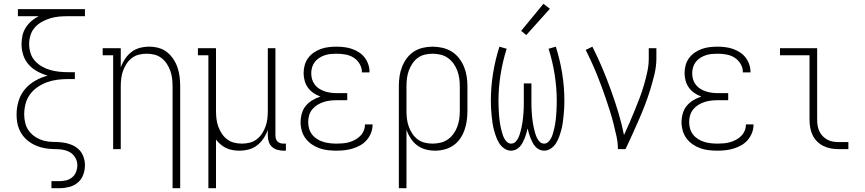

<svg xmlns="http://www.w3.org/2000/svg" viewBox="-20 -783 4540 1008"><path d="M250 205V168H293Q311 168 328.5 163.5Q346 159 359.5 147.5Q373 136 379.5 119Q386 102 386 84Q386 65 376.5 47Q367 29 350.5 18.5Q334 8 314.5 4Q295 0 275.5 0Q256 0 236 -2Q216 -4 197 -9Q178 -14 160.5 -22.5Q143 -31 127.5 -43Q112 -55 100 -71Q88 -87 80.5 -105Q73 -123 70 -142.5Q67 -162 67 -182Q67 -218 77.5 -252.5Q88 -287 110.5 -314Q133 -341 164.5 -359Q196 -377 230 -386Q202 -394 176 -408Q150 -422 130.5 -444Q111 -466 102 -494Q93 -522 93 -551Q93 -574 98 -596.5Q103 -619 115.5 -638.5Q128 -658 145.5 -673Q163 -688 183 -698H74V-735H426V-698H338Q314 -698 290.5 -696Q267 -694 244 -687Q221 -680 200 -668.5Q179 -657 163 -639Q147 -621 140 -598Q133 -575 133 -551Q133 -528 140 -505Q147 -482 163 -464Q179 -446 200 -434Q221 -422 244 -415.5Q267 -409 290.5 -406.5Q314 -404 338 -404H373V-368H338Q310 -368 282 -364.5Q254 -361 227.5 -351.5Q201 -342 177.5 -326Q154 -310 137.5 -287.5Q121 -265 114 -237.5Q107 -210 107 -182Q107 -159 113 -135.5Q119 -112 133.5 -93.5Q148 -75 168.5 -62.5Q189 -50 211.5 -44Q234 -38 258 -38Q282 -38 305.5 -35.5Q329 -33 351.5 -24.5Q374 -16 391.5 -0.5Q409 15 417.5 38Q426 61 426 84Q426 110 417 134.5Q408 159 388.5 175.5Q369 192 343.5 198.5Q318 205 293 205Z M886 205V-330Q886 -351 883.5 -371.5Q881 -392 874 -411.5Q867 -431 855.5 -448.5Q844 -466 827.5 -478.5Q811 -491 791 -496Q771 -501 750 -501Q729 -501 709 -496Q689 -491 672.5 -478.5Q656 -466 644.5 -448.5Q633 -431 626 -411.5Q619 -392 616.5 -371.5Q614 -351 614 -330V0H574V-493H519V-530H614V-429Q622 -452 636 -473Q650 -494 669.5 -509.5Q689 -525 713.5 -531.5Q738 -538 763 -538Q788 -538 812.5 -531.5Q837 -525 856.5 -509.5Q876 -494 890 -473Q904 -452 912 -428.5Q920 -405 923 -380Q926 -355 926 -330V205Z M1074 205V-493H1019V-530H1114V-200Q1114 -179 1116.5 -158.5Q1119 -138 1126 -118.5Q1133 -99 1144.5 -81.5Q1156 -64 1172.5 -51.5Q1189 -39 1209 -34Q1229 -29 1250 -29Q1271 -29 1291 -34Q1311 -39 1327.5 -51.5Q1344 -64 1355.5 -81.5Q1367 -99 1374 -118.5Q1381 -138 1383.5 -158.5Q1386 -179 1386 -200V-530H1426V-71Q1426 -63 1428.5 -54.5Q1431 -46 1437 -40Q1443 -34 1451.5 -31.5Q1460 -29 1468 -29H1481V8H1468Q1452 8 1436 3.5Q1420 -1 1408 -12Q1396 -23 1391 -39Q1386 -55 1386 -71V-101Q1378 -78 1364 -57Q1350 -36 1330.5 -20.5Q1311 -5 1286.5 1.5Q1262 8 1237 8Q1219 8 1201.5 5Q1184 2 1168 -5.5Q1152 -13 1138.5 -24.5Q1125 -36 1114 -50V205Z M1747 8Q1724 8 1701.5 5.5Q1679 3 1657.5 -4.5Q1636 -12 1617 -25Q1598 -38 1584.5 -56Q1571 -74 1564.5 -96.5Q1558 -119 1558 -141Q1558 -164 1564.5 -187Q1571 -210 1585.5 -227.5Q1600 -245 1620 -257Q1640 -269 1662 -276Q1643 -283 1626 -294.5Q1609 -306 1597 -322.5Q1585 -339 1579.5 -359Q1574 -379 1574 -399Q1574 -420 1579.5 -440.5Q1585 -461 1597.5 -478Q1610 -495 1627.5 -507Q1645 -519 1664.5 -526Q1684 -533 1705 -535.5Q1726 -538 1747 -538Q1767 -538 1787.5 -535.5Q1808 -533 1827 -526.5Q1846 -520 1863.5 -509Q1881 -498 1893.5 -482Q1906 -466 1913 -446.5Q1920 -427 1920 -407Q1920 -406 1920 -405Q1920 -404 1920 -403H1880Q1880 -403 1880 -404Q1880 -405 1880 -405Q1880 -428 1867.5 -448.5Q1855 -469 1835.5 -481Q1816 -493 1793 -497Q1770 -501 1747 -501Q1731 -501 1715.5 -499.5Q1700 -498 1685 -493Q1670 -488 1656 -479Q1642 -470 1632.5 -457.5Q1623 -445 1618.5 -429.5Q1614 -414 1614 -399Q1614 -382 1618.5 -366.5Q1623 -351 1633 -338Q1643 -325 1657 -316.5Q1671 -308 1686.5 -303Q1702 -298 1718 -296Q1734 -294 1750 -294H1803V-257H1750Q1732 -257 1714 -255Q1696 -253 1679 -247.5Q1662 -242 1646.5 -232.5Q1631 -223 1619.5 -209Q1608 -195 1603 -177.5Q1598 -160 1598 -142Q1598 -124 1603 -107Q1608 -90 1619 -76Q1630 -62 1645.5 -52.5Q1661 -43 1677.5 -38Q1694 -33 1712 -31Q1730 -29 1747 -29Q1764 -29 1780.5 -30.5Q1797 -32 1813 -36.5Q1829 -41 1844 -49Q1859 -57 1871 -69Q1883 -81 1889.5 -96.5Q1896 -112 1896 -129Q1896 -129 1896 -129.5Q1896 -130 1896 -130H1936Q1936 -130 1936 -129.5Q1936 -129 1936 -128Q1936 -106 1928 -85.5Q1920 -65 1906 -48.5Q1892 -32 1873 -21Q1854 -10 1833 -3.5Q1812 3 1790.5 5.5Q1769 8 1747 8Z M2074 205V-330Q2074 -356 2077.5 -381.5Q2081 -407 2090.5 -431.5Q2100 -456 2115.5 -477Q2131 -498 2152.5 -512Q2174 -526 2199.5 -532Q2225 -538 2251 -538Q2277 -538 2303 -532Q2329 -526 2351 -512.5Q2373 -499 2389.5 -478Q2406 -457 2416 -432.5Q2426 -408 2430 -382Q2434 -356 2434 -330V-200Q2434 -175 2430.5 -149.5Q2427 -124 2418.5 -100Q2410 -76 2395.5 -55Q2381 -34 2360 -19.5Q2339 -5 2314 1.5Q2289 8 2264 8Q2239 8 2214.5 1.5Q2190 -5 2170 -20Q2150 -35 2136 -56.5Q2122 -78 2114 -101V205ZM2251 -29Q2272 -29 2293 -34Q2314 -39 2331 -51Q2348 -63 2360.5 -80Q2373 -97 2380.5 -117Q2388 -137 2391 -158Q2394 -179 2394 -200V-330Q2394 -351 2391 -372Q2388 -393 2380.5 -413Q2373 -433 2360.5 -450Q2348 -467 2331 -479Q2314 -491 2293 -496Q2272 -501 2251 -501Q2230 -501 2209.5 -496Q2189 -491 2172.5 -478.5Q2156 -466 2144.5 -448.5Q2133 -431 2126 -411.5Q2119 -392 2116.5 -371.5Q2114 -351 2114 -330V-200Q2114 -179 2116.5 -158.5Q2119 -138 2126 -118.5Q2133 -99 2144.5 -81.5Q2156 -64 2172.5 -51.5Q2189 -39 2209.5 -34Q2230 -29 2251 -29Z M2663 8Q2644 8 2627.5 -3.5Q2611 -15 2601 -31Q2591 -47 2584.5 -65Q2578 -83 2573 -101.5Q2568 -120 2565.5 -139Q2563 -158 2561 -177Q2559 -196 2558 -215Q2557 -234 2557 -253Q2557 -326 2568.5 -397.5Q2580 -469 2602 -538L2640 -527Q2619 -461 2608 -391.5Q2597 -322 2597 -253Q2597 -240 2597.5 -228Q2598 -216 2598.5 -203.5Q2599 -191 2600 -178.5Q2601 -166 2602.5 -153.5Q2604 -141 2606 -129Q2608 -117 2611 -105Q2614 -93 2617.5 -81Q2621 -69 2626.5 -58Q2632 -47 2641.5 -38Q2651 -29 2663 -29Q2677 -29 2686.5 -38.5Q2696 -48 2701.5 -60Q2707 -72 2710.5 -84.5Q2714 -97 2717 -109.5Q2720 -122 2722 -135Q2724 -148 2725.5 -161Q2727 -174 2728 -187Q2729 -200 2729.5 -213Q2730 -226 2730 -239Q2730 -252 2730 -265V-345H2770V-265Q2770 -252 2770 -239Q2770 -226 2770.5 -213Q2771 -200 2772 -187Q2773 -174 2774.5 -161Q2776 -148 2778 -135Q2780 -122 2783 -109.5Q2786 -97 2789.5 -84.5Q2793 -72 2798.5 -60Q2804 -48 2813.5 -38.5Q2823 -29 2837 -29Q2849 -29 2858.5 -38Q2868 -47 2873.5 -58Q2879 -69 2882.5 -81Q2886 -93 2889 -105Q2892 -117 2894 -129Q2896 -141 2897.5 -153.5Q2899 -166 2900 -178.5Q2901 -191 2901.5 -203.5Q2902 -216 2902.5 -228Q2903 -240 2903 -253Q2903 -322 2892 -391.5Q2881 -461 2860 -527L2898 -538Q2920 -469 2931.5 -397.5Q2943 -326 2943 -253Q2943 -234 2942 -215Q2941 -196 2939 -177Q2937 -158 2934.5 -139Q2932 -120 2927 -101.5Q2922 -83 2915.5 -65Q2909 -47 2899 -31Q2889 -15 2872.5 -3.5Q2856 8 2837 8Q2824 8 2812 2.5Q2800 -3 2791 -13Q2782 -23 2776 -34.5Q2770 -46 2765 -58.5Q2760 -71 2756.5 -83.5Q2753 -96 2750 -109Q2747 -96 2743.5 -83.5Q2740 -71 2735 -58.5Q2730 -46 2724 -34.5Q2718 -23 2709 -13Q2700 -3 2688 2.5Q2676 8 2663 8ZM2743 -599 2716 -621 2833 -763 2867 -737Z M3224 0Q3224 -34 3216.5 -68Q3209 -102 3200.5 -135.5Q3192 -169 3181.5 -202Q3171 -235 3160 -267.5Q3149 -300 3137 -332Q3125 -364 3112 -396Q3099 -428 3084.5 -459.5Q3070 -491 3055 -521L3090 -538Q3118 -483 3142 -426Q3166 -369 3187 -311Q3208 -253 3226 -193.5Q3244 -134 3256 -74Q3271 -106 3285 -138.5Q3299 -171 3312.5 -204Q3326 -237 3338.5 -270Q3351 -303 3361 -337.5Q3371 -372 3378.5 -406.5Q3386 -441 3386 -477V-530H3426V-477Q3426 -435 3416 -393.5Q3406 -352 3393.5 -311.5Q3381 -271 3366 -232Q3351 -193 3334 -154Q3317 -115 3299.5 -76.5Q3282 -38 3264 0Z M3747 8Q3724 8 3701.5 5.5Q3679 3 3657.5 -4.5Q3636 -12 3617 -25Q3598 -38 3584.5 -56Q3571 -74 3564.5 -96.5Q3558 -119 3558 -141Q3558 -164 3564.5 -187Q3571 -210 3585.5 -227.5Q3600 -245 3620 -257Q3640 -269 3662 -276Q3643 -283 3626 -294.5Q3609 -306 3597 -322.5Q3585 -339 3579.5 -359Q3574 -379 3574 -399Q3574 -420 3579.5 -440.5Q3585 -461 3597.5 -478Q3610 -495 3627.5 -507Q3645 -519 3664.5 -526Q3684 -533 3705 -535.5Q3726 -538 3747 -538Q3767 -538 3787.5 -535.5Q3808 -533 3827 -526.5Q3846 -520 3863.5 -509Q3881 -498 3893.5 -482Q3906 -466 3913 -446.5Q3920 -427 3920 -407Q3920 -406 3920 -405Q3920 -404 3920 -403H3880Q3880 -403 3880 -404Q3880 -405 3880 -405Q3880 -428 3867.5 -448.5Q3855 -469 3835.5 -481Q3816 -493 3793 -497Q3770 -501 3747 -501Q3731 -501 3715.5 -499.5Q3700 -498 3685 -493Q3670 -488 3656 -479Q3642 -470 3632.5 -457.5Q3623 -445 3618.5 -429.5Q3614 -414 3614 -399Q3614 -382 3618.5 -366.5Q3623 -351 3633 -338Q3643 -325 3657 -316.5Q3671 -308 3686.5 -303Q3702 -298 3718 -296Q3734 -294 3750 -294H3803V-257H3750Q3732 -257 3714 -255Q3696 -253 3679 -247.5Q3662 -242 3646.5 -232.5Q3631 -223 3619.5 -209Q3608 -195 3603 -177.5Q3598 -160 3598 -142Q3598 -124 3603 -107Q3608 -90 3619 -76Q3630 -62 3645.5 -52.5Q3661 -43 3677.5 -38Q3694 -33 3712 -31Q3730 -29 3747 -29Q3764 -29 3780.5 -30.5Q3797 -32 3813 -36.5Q3829 -41 3844 -49Q3859 -57 3871 -69Q3883 -81 3889.5 -96.5Q3896 -112 3896 -129Q3896 -129 3896 -129.5Q3896 -130 3896 -130H3936Q3936 -130 3936 -129.5Q3936 -129 3936 -128Q3936 -106 3928 -85.5Q3920 -65 3906 -48.5Q3892 -32 3873 -21Q3854 -10 3833 -3.5Q3812 3 3790.5 5.5Q3769 8 3747 8Z M4385 0Q4364 0 4343.5 -3.5Q4323 -7 4304 -16Q4285 -25 4270 -40Q4255 -55 4246 -74Q4237 -93 4233.5 -113.5Q4230 -134 4230 -155V-493H4075V-530H4270V-155Q4270 -139 4272.5 -123.5Q4275 -108 4281.5 -94Q4288 -80 4299 -68.5Q4310 -57 4324 -49.5Q4338 -42 4353.5 -39.5Q4369 -37 4385 -37H4434V0Z"/></svg>

Font: Iosevka Slab Extralight
Style: Regular
Weight: 200
Monospace: yes
Designer: Belleve Invis
Foundry: Belleve Invis
Version: Version 11.1.1; ttfautohint (v1.8.3)